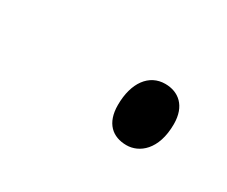

<svg xmlns="http://www.w3.org/2000/svg" viewBox="-36 -615 282 238"><g transform="rotate(30 105.0 -496.0)"><path d="M149 -451C167 -451 187 -466 187 -503C187 -529 172 -541 153 -541C130 -541 115 -521 115 -489C115 -463 129 -451 149 -451Z"/></g></svg>

Font: Noto Serif Condensed ExtraLight
Style: Italic
Weight: 200
Width: 3
Italic angle: -12°
Designer: Monotype Design Team
Foundry: Monotype Imaging Inc.
Version: Version 2.013